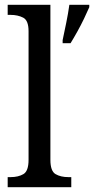

<svg xmlns="http://www.w3.org/2000/svg" viewBox="-20 -780 392 800"><path d="M12 0V-42H24Q56 -42 77.5 -54.5Q99 -67 99 -114V-650Q99 -695 76.5 -706.5Q54 -718 24 -718H12V-760H190V-114Q190 -67 211.5 -54.5Q233 -42 265 -42H277V0ZM241 -613Q248 -646 256 -685Q264 -724 269 -760H352V-750Q343 -729 330 -702Q317 -675 302 -648Q287 -621 274 -600H241Z"/></svg>

Font: Noto Serif Khmer SemiCondensed
Style: Regular
Weight: 400
Width: 4
Designer: Danh Hong and the Monotype Design Team
Foundry: Monotype Imaging Inc.
Version: Version 2.004; ttfautohint (v1.8.4.7-5d5b)